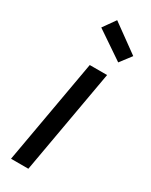

<svg xmlns="http://www.w3.org/2000/svg" viewBox="-206 -830 685 873"><g transform="rotate(30 137.0 -393.5)"><path d="M123 -548H214L117 0H26ZM129 -787 274 -682 229 -623 83 -722Z"/></g></svg>

Font: SVN-Poppins
Style: Italic
Weight: 400
Italic angle: -10°
Designer: Ninad Kale (Devanagari), Jonny Pinhorn (Latin)
Foundry: Indian Type Foundry
Version: Version 3.002 2017; ttfautohint (v1.8.3)